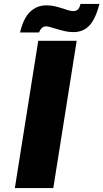

<svg xmlns="http://www.w3.org/2000/svg" viewBox="-20 -949 522 969"><path d="M173 -743H367L249 0H55ZM214 -922Q237 -922 256 -917.5Q275 -913 301 -905Q332 -893 351 -893Q379 -893 386 -929H482Q462 -853 431 -820Q400 -787 351 -787Q329 -787 308.5 -791.5Q288 -796 258 -805Q225 -816 213 -816Q189 -816 177 -785H81Q99 -859 133 -890.5Q167 -922 214 -922Z"/></svg>

Font: Exo Black
Style: Italic
Weight: 900
Italic angle: -9°
Designer: Natanael Gama
Foundry: Natanael Gama
Version: Version 1.500; ttfautohint (v1.6)